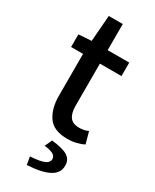

<svg xmlns="http://www.w3.org/2000/svg" viewBox="-222 -700 795 987"><g transform="rotate(30 175.0 -207.0)"><path d="M241 10Q159 10 126 -37.5Q93 -85 93 -161V-409H22V-484L98 -489L110 -644H193V-489H321V-409H193V-160Q193 -116 209.5 -93Q226 -70 265 -70Q278 -70 291.5 -72.5Q305 -75 318 -81L337 -12Q318 -2 293 4Q268 10 241 10ZM128 230 120 184Q181 180 204 169Q227 158 227 139Q227 121 209.5 111.5Q192 102 158 99L178 56Q248 64 274.5 82Q301 100 301 135Q301 180 256.5 203Q212 226 128 230Z"/></g></svg>

Font: Source Sans 3 Medium
Style: Regular
Weight: 500
Designer: Paul D. Hunt
Foundry: Adobe
Version: Version 3.052;hotconv 1.1.0;makeotfexe 2.6.0